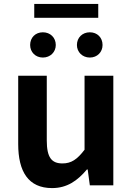

<svg xmlns="http://www.w3.org/2000/svg" viewBox="-20 -947 677 981"><path d="M246 14C323 14 376 -24 424 -81H428L439 0H559V-560H412V-182C374 -132 344 -112 299 -112C244 -112 219 -142 219 -229V-560H73V-211C73 -70 125 14 246 14ZM199 -653C237 -653 265 -681 265 -717C265 -755 237 -782 199 -782C161 -782 134 -755 134 -717C134 -681 161 -653 199 -653ZM155 -856H482V-927H155ZM439 -653C477 -653 504 -681 504 -717C504 -755 477 -782 439 -782C401 -782 373 -755 373 -717C373 -681 401 -653 439 -653Z"/></svg>

Font: Noto Sans JP
Style: Bold
Weight: 700
Designer: Ryoko NISHIZUKA 西塚涼子 (kana, bopomofo & ideographs); Paul D. Hunt (Latin, Greek & Cyrillic); Sandoll Communications 산돌커뮤니
Foundry: Adobe
Version: Version 2.004;hotconv 1.0.118;makeotfexe 2.5.65603